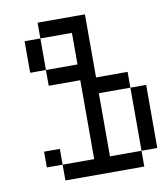

<svg xmlns="http://www.w3.org/2000/svg" viewBox="-74 -687 647 749"><g transform="rotate(-10 250.0 -312.5)"><path d="M125 -62.5V0H437.5V-62.5H312.5Q312.5 -62.5 312.5 -312.5H437.5Q437.5 -312.5 437.5 -62.5H500Q500 -62.5 500 -312.5H437.5V-375H312.5Q312.5 -375 312.5 -625H125V-562.5H62.5Q62.5 -562.5 62.5 -437.5H125V-375H250V-62.5ZM125 -62.5V-125H62.5V-62.5ZM125 -437.5Q125 -437.5 125 -562.5H250Q250 -562.5 250 -437.5Z"/></g></svg>

Font: BFUnifontExMono
Style: Regular
Weight: 500
Version: Version 15.0.06